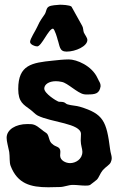

<svg xmlns="http://www.w3.org/2000/svg" viewBox="-20 -769 496 811"><path d="M448 -84C451 -91 452 -96 452 -101C452 -112 447 -122 445 -139C430 -257 417 -288 318 -318C302 -323 282 -323 266 -328C260 -329 256 -335 250 -337C242 -340 231 -338 226 -340C218 -343 167 -374 167 -395C167 -412 186 -426 216 -426C224 -426 232 -425 241 -423C265 -419 307 -376 334 -371C336 -370 342 -370 349 -370C383 -370 400 -373 405 -405C405 -419 399 -423 392 -439C368 -492 303 -518 271 -518C248 -518 224 -515 204 -513C114 -504 57 -495 57 -393C57 -337 80 -327 108 -306C119 -298 129 -286 139 -281C196 -252 322 -248 322 -203C322 -195 321 -184 321 -175C321 -156 328 -140 328 -128C328 -96 299 -80 276 -80C258 -80 234 -91 234 -112C234 -117 235 -122 235 -128C235 -152 214 -147 201 -161C187 -170 188 -193 179 -204C176 -208 164 -214 158 -220C127 -245 121 -245 95 -245C47 -245 8 -222 8 -187C8 -171 14 -153 19 -127C22 -107 19 -83 25 -68C54 7 109 22 184 22C200 22 216 21 232 21C251 21 269 12 287 12C305 12 324 15 340 15C348 15 355 15 361 12C359 13 389 -9 389 -10C398 -19 403 -37 414 -50C427 -65 443 -72 448 -84ZM349 -600C349 -610 339 -621 334 -632C331 -641 332 -652 327 -660C311 -689 282 -741 282 -741C274 -748 242 -749 233 -749C221 -748 195 -747 186 -741C175 -735 176 -720 169 -709C161 -696 150 -685 137 -655C130 -639 107 -605 107 -592C107 -581 127 -573 137 -573C156 -573 185 -648 204 -648C211 -646 223 -605 223 -603C233 -575 230 -551 261 -551C300 -551 349 -574 349 -600Z"/></svg>

Font: Freckle Face
Style: Regular
Weight: 400
Designer: Astigmatic (AOETI)
Foundry: Astigmatic (AOETI)
Version: Version 1.000